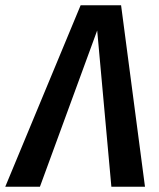

<svg xmlns="http://www.w3.org/2000/svg" viewBox="-60 -711 607 731"><path d="M492 0H364L310 -595L92 0H-40L247 -691H401Z"/></svg>

Font: Fira Sans Condensed Medium
Style: Italic
Weight: 500
Width: 3
Italic angle: -8°
Designer: bBox Type GmbH & Carrois Corporate GbR & Edenspiekermann AG
Foundry: bBox Type GmbH & Carrois Corporate GbR & Edenspiekermann AG
Version: Version 4.301